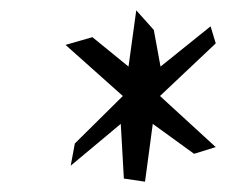

<svg xmlns="http://www.w3.org/2000/svg" viewBox="-20 -694 438 372"><path d="M261 -342 276 -454 356 -396 398 -409 290 -508 398 -610 388 -643 291 -565 278 -636 244 -674 229 -565 159 -622 107 -607 218 -508 125 -416 117 -373 214 -454 220 -348Z"/></svg>

Font: Stormblade
Style: Obl
Weight: 400
Designer: Mew Too
Foundry: Cannot Into Space Fonts
Version: Version 0.77